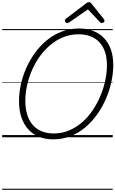

<svg xmlns="http://www.w3.org/2000/svg" viewBox="-20 -1257 1057 1758"><path d="M466 19Q395 19 337 -4.5Q279 -28 238.5 -73Q198 -118 176 -182.5Q154 -247 154 -330Q154 -404 171 -482.5Q188 -561 221 -635Q254 -709 301.5 -774.5Q349 -840 410.5 -890Q472 -940 546.5 -968Q621 -996 706 -996Q778 -996 835.5 -973Q893 -950 933.5 -907Q974 -864 995.5 -802.5Q1017 -741 1017 -663Q1017 -588 1000 -508.5Q983 -429 950 -352.5Q917 -276 869 -208.5Q821 -141 760 -90Q699 -39 625 -10Q551 19 466 19ZM472 -35Q547 -35 611.5 -62Q676 -89 730.5 -136Q785 -183 827 -245Q869 -307 898.5 -377Q928 -447 943.5 -519Q959 -591 959 -659Q959 -728 941.5 -781Q924 -834 890.5 -870Q857 -906 809 -924.5Q761 -943 700 -943Q626 -943 561.5 -917.5Q497 -892 442.5 -846.5Q388 -801 345 -741.5Q302 -682 272.5 -613.5Q243 -545 227.5 -474Q212 -403 212 -334Q212 -262 229.5 -206.5Q247 -151 280.5 -112.5Q314 -74 362.5 -54.5Q411 -35 472 -35ZM596 -1046Q587 -1046 580.5 -1053Q574 -1060 574 -1068Q574 -1074 576.5 -1077.5Q579 -1081 583 -1085L764 -1223Q773 -1231 780 -1234Q787 -1237 795 -1237Q802 -1237 807.5 -1233.5Q813 -1230 819 -1222L931 -1082Q934 -1079 935.5 -1074.5Q937 -1070 937 -1067Q937 -1058 928.5 -1052Q920 -1046 913 -1046Q907 -1046 902 -1049Q897 -1052 893 -1057L785 -1171L618 -1055Q611 -1050 606 -1048Q601 -1046 596 -1046ZM0 471H1012V481H0ZM0 -20H1012V0H0ZM0 -505H1012V-500H0ZM0 -991H1012V-981H0Z"/></svg>

Font: Playwrite IE Guides
Style: Regular
Weight: 400
Designer: Veronika Burian, José Scaglione
Foundry: TypeTogether
Version: Version 1.003